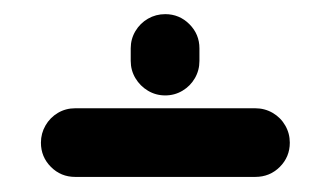

<svg xmlns="http://www.w3.org/2000/svg" viewBox="-20 -457 458 266"><path d="M208.9 -437.4Q228.5 -437.4 242.4 -423.5Q256.3 -409.6 256.3 -390V-372.6Q256.3 -359.6 250 -348.7Q243.7 -337.8 232.8 -331.3Q221.9 -324.8 208.9 -324.8Q195.9 -324.8 185 -331.3Q174.1 -337.8 167.6 -348.7Q161.1 -359.6 161.1 -372.6V-390Q161.1 -403 167.6 -413.9Q174.1 -424.8 185 -431.1Q195.9 -437.4 208.9 -437.4ZM36.7 -259.3Q36.7 -272.2 43 -283.1Q49.3 -294.1 60.2 -300.6Q71.1 -307 84.1 -307H333.7Q346.7 -307 357.8 -300.6Q368.9 -294.1 375.2 -283.1Q381.5 -272.2 381.5 -259.3Q381.5 -239.6 367.6 -225.7Q353.7 -211.9 333.7 -211.9H84.1Q64.4 -211.9 50.6 -225.7Q36.7 -239.6 36.7 -259.3Z"/></svg>

Font: 26F Galaxy Hebrew Extra Bold
Style: Regular
Weight: 800
Designer: C₂₉H₂₅N₃O₅
Version: Version 1.000